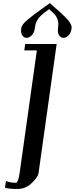

<svg xmlns="http://www.w3.org/2000/svg" viewBox="-20 -1041 494 1269"><path d="M354.5 -750 234.4 105.5Q230.5 129.9 189.9 168.9Q149.4 208 94.7 208Q36.1 208 12.7 199.2L19.5 154.3Q42 167 85 167Q100.6 167 110.4 97.7L223.6 -708H140.6L146.5 -750ZM304.7 -980.5Q302.7 -978.5 290.5 -969.7Q278.3 -960.9 275.9 -959Q273.4 -957 263.7 -949.2Q253.9 -941.4 252 -939Q250 -936.5 242.2 -929.2Q234.4 -921.9 232.4 -917Q230.5 -912.1 225.1 -904.3Q219.7 -896.5 217.8 -889.6Q215.8 -882.8 213.4 -873.5Q210.9 -864.3 210 -853.5Q206.1 -824.2 189.9 -807.6Q173.8 -791 156.2 -791Q137.7 -791 127 -807.6Q116.2 -824.2 120.1 -853.5Q123 -877 158.7 -907.7Q194.3 -938.5 271.5 -993.2Q296.9 -1010.7 309.6 -1020.5Q321.3 -1009.8 337.4 -995.6Q353.5 -981.4 363.8 -972.7Q374 -963.9 386.7 -951.7Q399.4 -939.5 407.2 -931.6Q415 -923.8 424.3 -914.1Q433.6 -904.3 438.5 -897Q443.4 -889.6 447.3 -881.8Q451.2 -874 452.6 -867.2Q454.1 -860.4 453.1 -853.5Q449.2 -824.2 433.6 -807.6Q418 -791 399.4 -791Q381.8 -791 370.6 -807.6Q359.4 -824.2 363.3 -853.5Q365.2 -864.3 365.2 -873.5Q365.2 -882.8 365.2 -889.6Q365.2 -896.5 362.8 -904.3Q360.4 -912.1 358.9 -917Q357.4 -921.9 352.5 -929.2Q347.7 -936.5 346.2 -939.5Q344.7 -942.4 337.4 -949.7Q330.1 -957 327.6 -959Q325.2 -960.9 316.4 -969.7Q307.6 -978.5 304.7 -980.5Z"/></svg>

Font: okolaks
Style: BoldItalic
Weight: 600
Width: 8
Italic angle: -8°
Version: Version 000.6.0